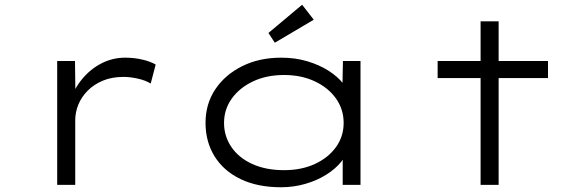

<svg xmlns="http://www.w3.org/2000/svg" viewBox="-20 -779 2476 809"><path d="M221 0V-522H296L298 -357L275 -352Q292 -405 326.5 -446.5Q361 -488 407.5 -512Q454 -536 508 -536Q545 -536 579.5 -528Q614 -520 636 -507L615 -427Q592 -441 559.5 -448Q527 -455 501 -455Q451 -455 413 -439Q375 -423 349 -396.5Q323 -370 310 -338Q297 -306 297 -272V0Z M1164 10Q1065 10 993.5 -24.5Q922 -59 884 -120.5Q846 -182 846 -261Q846 -341 887 -402.5Q928 -464 1000 -500Q1072 -536 1165 -536Q1225 -536 1276 -520.5Q1327 -505 1365 -480.5Q1403 -456 1425.5 -427.5Q1448 -399 1450 -373L1422 -375L1425 -522H1499V0H1424V-148L1443 -156Q1441 -126 1417.5 -97Q1394 -68 1355.5 -43.5Q1317 -19 1267.5 -4.5Q1218 10 1164 10ZM1177 -62Q1250 -62 1306.5 -88Q1363 -114 1395.5 -159Q1428 -204 1428 -261Q1428 -318 1396 -363.5Q1364 -409 1307 -436Q1250 -463 1177 -463Q1103 -463 1046 -436Q989 -409 956.5 -363.5Q924 -318 924 -261Q924 -205 955 -159.5Q986 -114 1043 -88Q1100 -62 1177 -62ZM1138 -599 1111 -640 1253 -759 1302 -696Z M2005 0V-689H2081V0ZM1824 -450V-522H2289V-450Z"/></svg>

Font: Lexend Zetta Light
Style: Regular
Weight: 300
Designer: Bonnie Shaver-Troup, Thomas Jockin
Foundry: Lexend
Version: Version 1.007